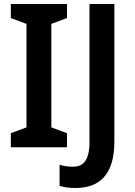

<svg xmlns="http://www.w3.org/2000/svg" viewBox="-20 -734 671 957"><path d="M314 0V-70L236 -99V-615L314 -644V-714H34V-644L112 -615V-99L34 -70V0ZM356 203C474 203 550 139 550 -28V-714H426V-27C426 71 392 97 342 97C317 97 296 93 277 87V192C297 199 323 203 356 203Z"/></svg>

Font: Noto Sans Myanmar SemiCondensed SemiBold
Style: Regular
Weight: 600
Width: 4
Designer: Monotype Design Team
Foundry: Monotype Imaging Inc.
Version: Version 2.107